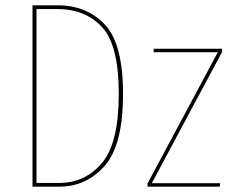

<svg xmlns="http://www.w3.org/2000/svg" viewBox="-20 -701 881 721"><path d="M442 -348Q442 -156 373 -78Q304 0 202 0H102V-681H197Q305 -681 373.5 -609Q442 -537 442 -348ZM117 -667V-14H202Q299 -14 362.5 -88.5Q426 -163 426 -348Q426 -533 362.5 -600Q299 -667 197 -667ZM814 -506 550 -13H807L805 0H534V-12L798 -505H557V-518H814Z"/></svg>

Font: Fira Sans Compressed Hair
Style: Regular
Weight: 100
Width: 1
Designer: bBox Type GmbH & Carrois Corporate GbR & Edenspiekermann AG
Foundry: bBox Type GmbH & Carrois Corporate GbR & Edenspiekermann AG
Version: Version 4.301